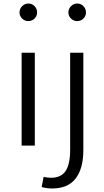

<svg xmlns="http://www.w3.org/2000/svg" viewBox="-20 -828 590 1092"><path d="M91 0ZM91 -757Q91 -778 106 -793Q121 -808 141 -808Q162 -808 176.5 -793Q191 -778 191 -757Q191 -737 176.5 -722.5Q162 -708 141 -708Q121 -708 106 -722.5Q91 -737 91 -757ZM103 -528H178V0H103ZM369 -757Q369 -778 384 -793Q399 -808 419 -808Q440 -808 454.5 -793Q469 -778 469 -757Q469 -737 454.5 -722.5Q440 -708 419 -708Q399 -708 384 -722.5Q369 -737 369 -757ZM217 236 228 178Q250 183 270 183Q328 183 353.5 144Q379 105 379 23V-528H454V25Q454 131 410 187.5Q366 244 276 244Q249 244 217 236Z"/></svg>

Font: Martel Sans Light
Style: Regular
Weight: 300
Designer: Dan Reynolds and Mathieu Réguer
Foundry: Dan Reynolds and Mathieu Réguer
Version: Version 1.002; ttfautohint (v1.1) -l 5 -r 5 -G 72 -x 0 -D la